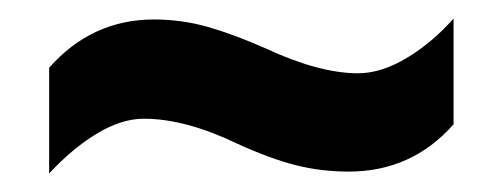

<svg xmlns="http://www.w3.org/2000/svg" viewBox="-20 -456 543 207"><path d="M236 -301Q180 -328 135 -328Q111 -328 84.5 -312Q58 -296 33 -269V-383Q79 -435 146 -435Q176 -435 204 -427Q232 -419 266 -404Q324 -377 366 -377Q391 -377 418.5 -393.5Q446 -410 469 -436V-322Q424 -271 356 -271Q326 -271 298.5 -278Q271 -285 236 -301Z"/></svg>

Font: Noto Sans Thai Cond
Style: Bold
Weight: 700
Width: 3
Designer: Monotype Design Team
Foundry: Monotype Imaging Inc.
Version: Version 2.002; ttfautohint (v1.8.4.7-5d5b)